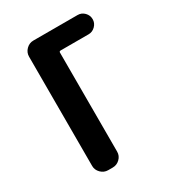

<svg xmlns="http://www.w3.org/2000/svg" viewBox="-176 -833 853 937"><g transform="rotate(-30 250.0 -365.0)"><path d="M406.2 -730.5Q428.7 -730.5 444.3 -714.4Q460 -698.2 460 -676.3Q460 -654.3 443.8 -638.2Q427.7 -622.1 406.2 -622.1H248Q240.2 -622.1 240.2 -614.3V-56.6Q240.2 -33.2 223.1 -16.6Q206.1 0 182.6 0H157.2Q133.8 0 116.7 -17.1Q99.6 -34.2 99.6 -56.6V-672.9Q99.6 -696.3 116.7 -713.4Q133.8 -730.5 157.2 -730.5Z"/></g></svg>

Font: Rounded Mgen+ 1mn bold
Style: Bold
Weight: 700
Designer: [Source Han Sans]
Ryoko NISHIZUKA  (kana & ideographs); Paul D. Hunt (Latin, Greek & Cyrillic); Wenlong ZHANG  (bopomofo
Version: Version 1.059.20150602